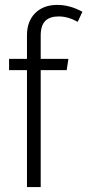

<svg xmlns="http://www.w3.org/2000/svg" viewBox="-20 -763 356 783"><path d="M146 -618V-523H259L252 -477H146V0H90V-477H17V-523H90V-619Q90 -676 123.5 -709.5Q157 -743 214 -743Q265 -743 316 -715L297 -674Q257 -696 219 -696Q183 -696 164.5 -677.5Q146 -659 146 -618Z"/></svg>

Font: Fira Sans Extra Condensed Light
Style: Regular
Weight: 300
Width: 1
Designer: Carrois Corporate & Edenspiekermann AG
Foundry: Carrois Corporate GbR & Edenspiekermann AG
Version: Version 4.203